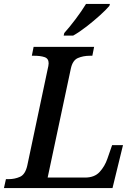

<svg xmlns="http://www.w3.org/2000/svg" viewBox="-41 -951 693 971"><path d="M-21 0 -11 -45H2Q34 -45 60.5 -57Q87 -69 97 -114L200 -601Q202 -608 203.5 -617Q205 -626 205 -631Q205 -655 184.5 -662Q164 -669 133 -669H120L129 -714H435L426 -669H413Q380 -669 353 -657.5Q326 -646 317 -603L200 -53H389Q437 -53 463 -81.5Q489 -110 502 -148L526 -217H581L528 0ZM281 -771 284 -784Q311 -814 341.5 -854.5Q372 -895 394 -931H515L512 -921Q496 -902 464.5 -873.5Q433 -845 397 -817Q361 -789 329 -771Z"/></svg>

Font: Noto Serif Medium
Style: Italic
Weight: 500
Italic angle: -12°
Designer: Monotype Design Team
Foundry: Monotype Imaging Inc.
Version: Version 2.014; ttfautohint (v1.8.4.7-5d5b)